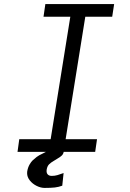

<svg xmlns="http://www.w3.org/2000/svg" viewBox="-20 -745 640 942"><path d="M74.5 -62H228.5L325 -663H193.5L202.5 -725H540L530.5 -663H398.5L302 -62H456L447 0H292.5Q290.5 11 283.2 18Q276 25 263 32.5L253.5 38.5L243.5 44.5Q229.5 52.5 220.8 61.2Q212 70 209 87Q208.5 89.5 208.5 94.5Q208.5 105.5 215.2 111.8Q222 118 234 118Q249 118 262.2 114Q275.5 110 292 104L285.5 166Q268.5 172.5 249 174.8Q229.5 177 199 177Q180 177 159.8 167Q139.5 157 126.2 140.2Q113 123.5 113 104.5Q113 99 113.5 96Q117 76 125.2 62Q133.5 48 139.2 42.8Q145 37.5 160 25Q168.5 18 194 6L205.5 0H66Z"/></svg>

Font: JuliaMono Light
Style: Italic
Weight: 300
Italic angle: -9°
Monospace: yes
Designer: cormullion
Foundry: corm
Version: Version 0.054; ttfautohint (v1.8.4)